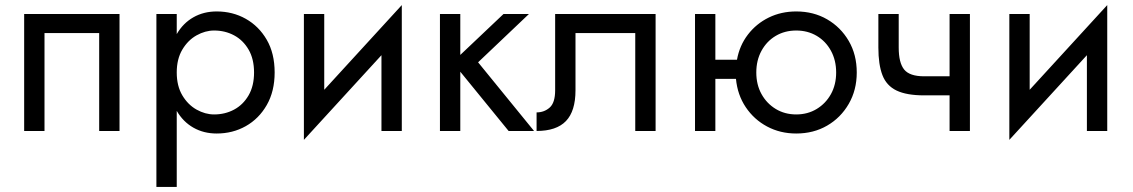

<svg xmlns="http://www.w3.org/2000/svg" viewBox="-20 -515 4454 755"><path d="M450 -460V0H370V-385H155V0H75V-460Z M675 220H595V-460H675V-381Q700 -424 740.5 -447Q781 -470 832 -470Q895 -470 946.5 -441Q998 -412 1029 -358.5Q1060 -305 1060 -230Q1060 -156 1029 -102Q998 -48 946.5 -19Q895 10 832 10Q781 10 740.5 -13Q700 -36 675 -79ZM979 -230Q979 -283 957.5 -320Q936 -357 900.5 -376Q865 -395 822 -395Q787 -395 753 -376Q719 -357 697 -320Q675 -283 675 -230Q675 -177 697 -140Q719 -103 753 -84Q787 -65 822 -65Q865 -65 900.5 -84Q936 -103 957.5 -140Q979 -177 979 -230Z M1255 -460V-162L1560 -495V0H1480V-298L1175 35V-460Z M1710 -460H1790V-299L1960 -460H2060L1860 -270L2080 0H1980L1790 -233V0H1710Z M2558 -460V0H2478V-385H2243V-160Q2243 -78 2205.5 -39Q2168 0 2090 0V-73Q2120 -73 2141.5 -92Q2163 -111 2163 -160V-460Z M2713 -460H2793V-280H2878Q2888 -336 2921 -379Q2954 -422 3003 -446Q3052 -470 3111 -470Q3179 -470 3232.5 -439Q3286 -408 3317.5 -354Q3349 -300 3349 -230Q3349 -161 3317.5 -106.5Q3286 -52 3232.5 -21Q3179 10 3111 10Q3048 10 2996.5 -17.5Q2945 -45 2912.5 -93.5Q2880 -142 2874 -205H2793V0H2713ZM2954 -230Q2954 -182 2974.5 -145Q2995 -108 3030.5 -86.5Q3066 -65 3111 -65Q3156 -65 3191.5 -86.5Q3227 -108 3247.5 -145Q3268 -182 3268 -230Q3268 -278 3247.5 -315.5Q3227 -353 3191.5 -374Q3156 -395 3111 -395Q3066 -395 3030.5 -374Q2995 -353 2974.5 -315.5Q2954 -278 2954 -230Z M3514 -460V-328Q3514 -268 3535.5 -241.5Q3557 -215 3614 -215H3714V-460H3794V0H3714V-140H3614Q3545 -140 3505.5 -159Q3466 -178 3450 -219.5Q3434 -261 3434 -328V-460Z M4029 -460V-162L4334 -495V0H4254V-298L3949 35V-460Z"/></svg>

Font: Jost*
Style: Regular
Weight: 400
Version: Version 3.7